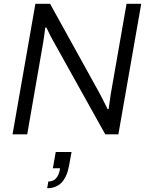

<svg xmlns="http://www.w3.org/2000/svg" viewBox="-20 -706 777 1009"><path d="M45.9 0 166 -686H243.2L504.9 -212.9Q508.8 -205.1 524.2 -175.3Q539.6 -145.5 545.9 -131.8L550.8 -132.8Q557.6 -184.6 562 -210.9L645 -686H722.2L602.1 0H533.2L269 -474.1Q244.6 -515.6 224.1 -561H217.8Q212.4 -515.1 206.1 -478L123 0ZM228 283.2 233.9 248Q285.2 248 295.9 178.2H257.8L272.9 92.8H356L342.8 165Q321.3 283.2 228 283.2Z"/></svg>

Font: Archivo Light
Style: Italic
Weight: 300
Italic angle: -10°
Designer: Hector Gatti
Foundry: Omnibus-Type
Version: Version 2.001